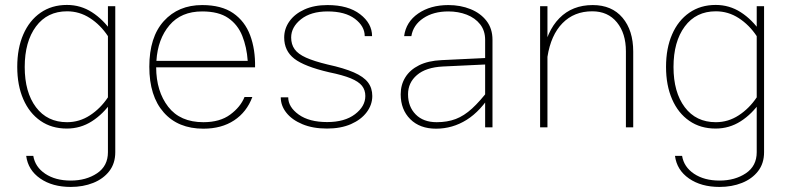

<svg xmlns="http://www.w3.org/2000/svg" viewBox="-20 -508 3156 766"><path d="M262.2 237.8Q311.5 237.8 351.8 221.7Q392.1 205.6 416 174.8Q439.9 144 439.9 99.1V-483.4H410.6V-391.6V99.1Q410.6 154.3 367.2 183.3Q323.7 212.4 262.2 212.4Q201.2 212.4 160.6 185.3Q120.1 158.2 112.8 113.8H84.5Q91.8 170.4 140.4 204.1Q189 237.8 262.2 237.8ZM48.8 -241.2Q48.8 -167.5 73 -112.1Q97.2 -56.6 141.6 -25.9Q186 4.9 246.6 4.9Q301.3 4.9 346.7 -24.2Q392.1 -53.2 426.3 -103L410.6 -119.6Q380.9 -75.2 338.9 -47.9Q296.9 -20.5 247.6 -20.5Q168.5 -20.5 123.5 -80.3Q78.6 -140.1 78.6 -240.7Q78.6 -341.8 123.5 -402.3Q168.5 -462.9 247.6 -462.9Q296.9 -462.9 338.9 -435.8Q380.9 -408.7 410.6 -363.8L426.3 -380.4Q392.1 -430.2 346.9 -459.2Q301.8 -488.3 247.1 -488.3Q186.5 -488.3 141.8 -457.3Q97.2 -426.3 73 -370.8Q48.8 -315.4 48.8 -241.2Z M603 -239.3H997.6Q999 -311 978 -367.2Q957 -423.3 910.2 -455.6Q863.3 -487.8 786.6 -487.8Q691.4 -487.8 633.5 -423.8Q575.7 -359.9 575.7 -241.7Q575.7 -124.5 633.1 -59.6Q690.4 5.4 791.5 5.4Q863.8 5.4 914.1 -27.8Q964.4 -61 986.8 -121.1H955.6Q939.5 -81.1 898.4 -50.8Q857.4 -20.5 791.5 -20.5Q698.7 -20.5 651.1 -82Q603.5 -143.6 603 -239.3ZM604 -265.1Q609.4 -352.1 656 -407.2Q702.6 -462.4 786.6 -462.4Q852.5 -462.4 890.6 -436Q928.7 -409.7 946.5 -365Q964.4 -320.3 968.3 -265.1Z M1286.6 -487.8Q1233.4 -487.8 1194.6 -470.2Q1155.8 -452.6 1134.8 -423.1Q1113.8 -393.6 1113.8 -358.4Q1113.8 -305.2 1154.1 -273.9Q1194.3 -242.7 1293 -219.7Q1347.7 -208.5 1379.2 -195.6Q1410.6 -182.6 1424.1 -165.8Q1437.5 -148.9 1437.5 -125Q1437.5 -83.5 1396.2 -52.2Q1355 -21 1285.2 -21Q1213.4 -21 1171.6 -51Q1129.9 -81.1 1129.9 -119.6H1100.1Q1100.1 -86.4 1122.6 -58.1Q1145 -29.8 1186.5 -12.5Q1228 4.9 1284.7 4.9Q1339.8 4.9 1380.4 -12.9Q1420.9 -30.8 1443.1 -60.5Q1465.3 -90.3 1465.3 -125Q1465.3 -156.7 1448 -179.4Q1430.7 -202.1 1391.6 -219.2Q1352.5 -236.3 1287.6 -250.5Q1232.9 -263.7 1200.9 -278.1Q1168.9 -292.5 1155.3 -311.8Q1141.6 -331.1 1141.6 -358.4Q1141.6 -399.9 1180.9 -431.2Q1220.2 -462.4 1287.1 -462.4Q1356.9 -462.4 1396 -432.9Q1435.1 -403.3 1435.1 -363.8H1464.4Q1464.4 -414.6 1416.7 -451.2Q1369.1 -487.8 1286.6 -487.8Z M1944.8 -349.1Q1944.8 -394 1920.9 -424.8Q1897 -455.6 1856.9 -471.7Q1816.9 -487.8 1769 -487.8Q1697.3 -487.8 1648.4 -454.1Q1599.6 -420.4 1592.3 -363.8H1621.1Q1628.4 -408.2 1668.7 -435.3Q1709 -462.4 1768.6 -462.4Q1808.6 -462.4 1842 -449.5Q1875.5 -436.5 1895.5 -411.1Q1915.5 -385.7 1915.5 -349.1V-91.8V0H1944.8ZM1943.8 -140.1 1931.6 -151.9Q1895 -104 1863.3 -75Q1831.5 -45.9 1798.1 -33.2Q1764.6 -20.5 1722.2 -20.5Q1668.9 -20.5 1638.4 -51.5Q1607.9 -82.5 1607.9 -131.8Q1607.9 -178.2 1643.6 -208.7Q1679.2 -239.3 1747.1 -242.7L1932.6 -251.5V-277.3L1741.2 -268.1Q1688 -265.6 1651.9 -247.6Q1615.7 -229.5 1597.2 -199.7Q1578.6 -169.9 1578.6 -131.8Q1578.6 -70.8 1616.7 -32.7Q1654.8 5.4 1719.7 5.4Q1785.2 5.4 1841.6 -29.8Q1897.9 -64.9 1943.8 -140.1Z M2164.1 0V-332V-483.4H2134.8V0ZM2506.3 -302.2Q2506.3 -386.7 2463.6 -437.3Q2420.9 -487.8 2344.7 -487.8Q2263.2 -487.8 2211.7 -435.5Q2160.2 -383.3 2144.5 -285.6L2164.1 -281.2Q2177.7 -368.2 2224.1 -415.5Q2270.5 -462.9 2342.8 -462.9Q2405.3 -462.9 2441.2 -418.9Q2477.1 -375 2477.1 -303.2V0H2506.3Z M2850.6 237.8Q2899.9 237.8 2940.2 221.7Q2980.5 205.6 3004.4 174.8Q3028.3 144 3028.3 99.1V-483.4H2999V-391.6V99.1Q2999 154.3 2955.6 183.3Q2912.1 212.4 2850.6 212.4Q2789.6 212.4 2749 185.3Q2708.5 158.2 2701.2 113.8H2672.9Q2680.2 170.4 2728.8 204.1Q2777.3 237.8 2850.6 237.8ZM2637.2 -241.2Q2637.2 -167.5 2661.4 -112.1Q2685.5 -56.6 2730 -25.9Q2774.4 4.9 2835 4.9Q2889.6 4.9 2935.1 -24.2Q2980.5 -53.2 3014.6 -103L2999 -119.6Q2969.2 -75.2 2927.2 -47.9Q2885.3 -20.5 2835.9 -20.5Q2756.8 -20.5 2711.9 -80.3Q2667 -140.1 2667 -240.7Q2667 -341.8 2711.9 -402.3Q2756.8 -462.9 2835.9 -462.9Q2885.3 -462.9 2927.2 -435.8Q2969.2 -408.7 2999 -363.8L3014.6 -380.4Q2980.5 -430.2 2935.3 -459.2Q2890.1 -488.3 2835.4 -488.3Q2774.9 -488.3 2730.2 -457.3Q2685.5 -426.3 2661.4 -370.8Q2637.2 -315.4 2637.2 -241.2Z"/></svg>

Font: Estedad-FD VF
Style: Regular
Weight: 100
Designer: Amin Abedi
Version: Version 7.3